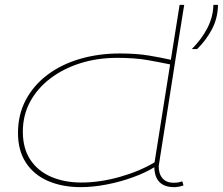

<svg xmlns="http://www.w3.org/2000/svg" viewBox="-20 -760 917 790"><path d="M697 10Q617 10 615 -72Q580 -50 528 -31Q476 -12 419.5 -1Q363 10 312 10Q237 10 178.5 -15Q120 -40 87 -90Q54 -140 54 -213Q54 -288 86 -348.5Q118 -409 175 -452Q232 -495 308.5 -517.5Q385 -540 473 -540Q542 -540 592.5 -531.5Q643 -523 683 -514L719 -740H738Q738 -740 733.5 -712.5Q729 -685 721.5 -637.5Q714 -590 704.5 -531.5Q695 -473 685.5 -410.5Q676 -348 666.5 -289Q657 -230 649.5 -182Q642 -134 637.5 -105.5Q633 -77 633 -76Q633 -44 649 -26Q665 -8 694 -8Q715 -8 730 -14L735 3Q714 10 697 10ZM315 -9Q391 -9 472.5 -32Q554 -55 616 -92L680 -495Q642 -503 589 -512.5Q536 -522 462 -522Q381 -522 311 -500Q241 -478 187.5 -437.5Q134 -397 104 -341.5Q74 -286 74 -218Q74 -149 105 -102.5Q136 -56 190.5 -32.5Q245 -9 315 -9ZM769 -558Q810 -599 833.5 -645Q857 -691 858 -740H877Q876 -685 852 -639.5Q828 -594 791 -558Z"/></svg>

Font: Georama Extra Expanded Thin
Style: Italic
Weight: 100
Width: 8
Italic angle: -9°
Designer: Jean-Baptiste Levee
Foundry: Production Type
Version: Version 1.000